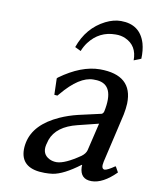

<svg xmlns="http://www.w3.org/2000/svg" viewBox="-77 -703 615 772"><g transform="rotate(10 231.0 -317.5)"><path d="M432.1 -498Q432.6 -558.1 383.3 -580.1Q365.2 -588.4 342.8 -587.9Q276.4 -587.9 235.4 -533.7Q223.1 -517.1 215.8 -498L191.4 -509.8Q220.2 -592.3 292.5 -628.9Q324.7 -645 355 -645Q433.1 -645 455.1 -571.8Q462.9 -543.9 461.4 -509.8ZM339.4 -223.1 254.9 -202.1Q171.4 -181.6 150.4 -123.5Q147 -113.3 144.5 -102.1Q136.2 -63.5 168.5 -47.4Q181.6 -41 197.8 -41Q231.4 -41.5 293 -84Q308.6 -95.7 312.5 -109.9ZM384.3 -76.2Q377.4 -45.4 393.6 -44.9Q405.3 -45.9 434.1 -65.9L436.5 -64L448.2 -43Q395.5 9.8 349.1 9.8Q302.7 9.8 300.8 -39.1Q300.8 -43.9 301.3 -47.9H299.3Q234.4 1 190.4 7.8Q175.3 9.8 157.7 9.8Q65.9 9.8 60.1 -59.6Q58.6 -77.6 63 -98.1Q79.1 -174.3 178.2 -218.8Q211.9 -233.9 250.5 -243.2L343.3 -264.2Q349.6 -267.6 351.6 -275.9Q375 -387.2 301.3 -393.6Q294.4 -394 286.6 -394Q229 -394 161.6 -313Q157.7 -308.6 154.8 -305.2L142.1 -306.2L140.1 -373L144 -377Q229 -438.5 305.2 -439Q439.9 -439 436.5 -322.3Q435.5 -300.8 430.7 -276.9Q429.7 -272.5 415 -208.5Q388.2 -93.8 384.3 -76.2Z"/></g></svg>

Font: Linux Biolinum Capitals O
Style: Italic Samll Caps
Weight: 400
Italic angle: -12°
Designer: Philipp H. Poll
Foundry: Philipp H. Poll
Version: Version 0.6.2